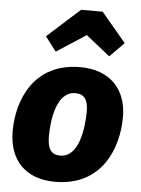

<svg xmlns="http://www.w3.org/2000/svg" viewBox="-58 -876 688 940"><g transform="rotate(5 286.5 -406.0)"><path d="M196 -616 341 -710 459 -616 529 -687 408 -831H302L142 -687ZM248 19C477 19 551 -170 552 -323C553 -463 468 -551 323 -551C95 -551 20 -364 20 -210C20 -67 104 19 248 19ZM262 -111C219 -111 199 -137 199 -200C199 -275 215 -422 310 -422C353 -422 374 -396 373 -333C372 -258 356 -111 262 -111Z"/></g></svg>

Font: Fira Sans ExtraBold
Style: Italic
Weight: 800
Italic angle: -8°
Designer: bBox Type GmbH & Carrois Corporate GbR & Edenspiekermann AG
Foundry: bBox Type GmbH & Carrois Corporate GbR & Edenspiekermann AG
Version: Version 4.301;PS 004.301;hotconv 1.0.88;makeotf.lib2.5.64775